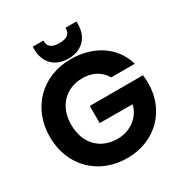

<svg xmlns="http://www.w3.org/2000/svg" viewBox="-213 -1104 1210 1272"><g transform="rotate(-30 392.0 -468.5)"><path d="M395 8C615 8 761 -152 761 -352C761 -385 759 -394 757 -416H350V-285L601 -284C584 -203 507 -135 402 -135C272 -135 181 -223 181 -370C181 -510 271 -600 399 -600C472 -600 534 -569 567 -509H748C706 -659 567 -748 394 -748C175 -748 18 -591 18 -370C18 -147 176 8 395 8ZM219 -926C219 -819 287 -758 385 -758C485 -758 553 -818 553 -925V-945H470C470 -903 450 -877 385 -877C320 -877 300 -903 300 -945H219Z"/></g></svg>

Font: Malmofest
Style: Bold
Weight: 700
Designer: Jonny Pinhorn (Poppins), Kolossal
Version: Version 1.004;Glyphs 3.1.2 (3151)